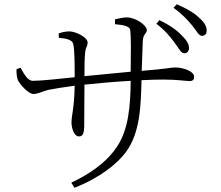

<svg xmlns="http://www.w3.org/2000/svg" viewBox="-20 -834 1040 905"><path d="M802 -634C823 -607 832 -584 848 -583C860 -582 870 -591 871 -606C871 -625 862 -642 837 -667C814 -691 780 -716 731 -739L717 -722C758 -691 783 -660 802 -634ZM885 -715C906 -690 916 -666 931 -665C944 -665 954 -673 954 -688C955 -708 945 -727 920 -749C897 -772 862 -793 813 -814L798 -797C841 -766 863 -741 885 -715ZM58 -508C57 -494 59 -469 64 -457C74 -435 115 -391 137 -391C158 -391 180 -403 206 -410C237 -416 278 -423 332 -430C330 -320 317 -292 317 -256C317 -231 329 -191 352 -191C371 -191 377 -206 377 -246L378 -435C443 -442 522 -449 596 -453C595 -337 586 -225 533 -145C479 -62 392 -9 316 27L331 51C450 5 534 -63 574 -118C641 -209 644 -336 647 -456C685 -458 720 -459 749 -459C819 -459 853 -452 873 -452C890 -452 895 -459 895 -472C895 -499 842 -516 806 -516C783 -516 774 -510 648 -500L653 -640C655 -678 672 -673 672 -693C672 -713 622 -752 577 -752C560 -752 541 -747 522 -743V-720C563 -716 591 -711 594 -692C598 -654 597 -591 596 -496L378 -475C378 -523 379 -565 381 -582C383 -613 393 -614 393 -634C393 -658 337 -686 307 -686C291 -686 272 -682 257 -677V-656C297 -652 320 -646 325 -627C332 -603 332 -518 332 -470C274 -464 175 -453 135 -453C110 -453 93 -486 77 -515Z"/></svg>

Font: Noto Serif CJK SC Light
Style: Regular
Weight: 300
Designer: Ryoko NISHIZUKA 西塚涼子 (kana & ideographs); Frank Grießhammer (Latin, Greek & Cyrillic); Wenlong ZHANG 张文龙 (bopomofo); San
Foundry: Adobe
Version: Version 2.001;hotconv 1.1.0;makeotfexe 2.6.0